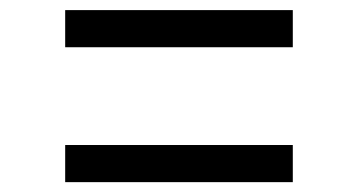

<svg xmlns="http://www.w3.org/2000/svg" viewBox="-20 -498 709 380"><path d="M559.5 -478V-404.5H109V-478ZM559.5 -211V-137.5H109V-211Z"/></svg>

Font: Merriweather 60pt
Style: Bold
Weight: 700
Version: Version 2.100